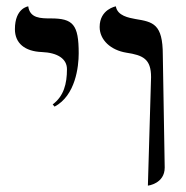

<svg xmlns="http://www.w3.org/2000/svg" viewBox="-20 -579 585 605"><path d="M446 6C446 6 499 0 499 -51L493 -406C493 -504 462 -510 407 -519C386 -523 350 -529 345 -559C345 -559 294 -550 294 -494C294 -453 329 -421 378 -413C431 -405 456 -393 456 -336ZM152 -243C218 -278 228 -369 228 -411C228 -502 210 -521 140 -521C109 -521 74 -521 69 -559C69 -559 27 -554 27 -487C27 -443 58 -417 112 -415C161 -413 191 -394 191 -361C191 -315 181 -276 146 -250Z"/></svg>

Font: Libertinus Serif
Style: Regular
Weight: 400
Designer: Philipp H. Poll, Khaled Hosny
Foundry: Caleb Maclennan
Version: Version 7.050;RELEASE